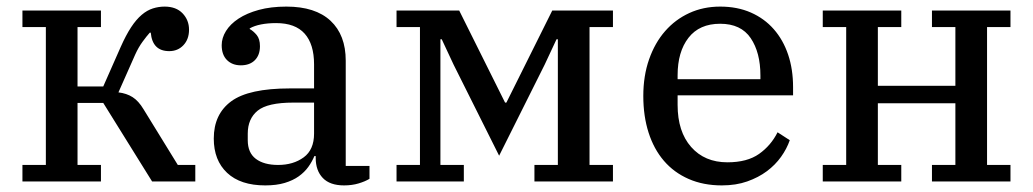

<svg xmlns="http://www.w3.org/2000/svg" viewBox="-20 -550 3131 582"><path d="M48 -50H119V-468H48V-518H286V-468H215V-288H293L346 -408Q362 -444 377.5 -467.5Q393 -491 409.5 -505Q426 -519 443.5 -524.5Q461 -530 479 -530Q514 -530 533.5 -509.5Q553 -489 553 -460Q553 -431 536 -413Q519 -395 493 -395Q442 -395 437 -451H434Q425 -441 412.5 -424Q400 -407 390 -385L339 -270Q364 -267 382 -255.5Q400 -244 415 -219L519 -50H572V0H441L293 -238H215V-50H286V0H48Z M784 12Q709 12 668.5 -26Q628 -64 628 -130Q628 -204 681 -243Q734 -282 859 -282H932V-355Q932 -416 903.5 -448Q875 -480 817 -480Q792 -480 771.5 -476Q751 -472 737 -464V-462Q748 -456 758 -444Q768 -432 768 -410Q768 -383 752.5 -367.5Q737 -352 710 -352Q684 -352 668 -368Q652 -384 652 -413Q652 -435 665 -456Q678 -477 703 -493.5Q728 -510 764.5 -520Q801 -530 848 -530Q936 -530 982 -487Q1028 -444 1028 -366V-47H1100V-8Q1087 0 1067 6Q1047 12 1023 12Q980 12 958.5 -10.5Q937 -33 937 -71V-77H933Q926 -60 914.5 -44Q903 -28 885.5 -15.5Q868 -3 843 4.5Q818 12 784 12ZM823 -50Q869 -50 900.5 -73Q932 -96 932 -145V-239H869Q791 -239 761 -214.5Q731 -190 731 -145V-125Q731 -87 755.5 -68.5Q780 -50 823 -50Z M1182 -50H1253V-468H1182V-518H1372L1511 -239H1515L1654 -518H1838V-468H1767V-50H1838V0H1600V-50H1671V-431H1667L1631 -354L1493 -78L1355 -354L1319 -431H1315V-50H1386V0H1182Z M2168 12Q2112 12 2067.5 -7.5Q2023 -27 1992.5 -62.5Q1962 -98 1946 -148Q1930 -198 1930 -259Q1930 -320 1947.5 -370Q1965 -420 1996 -455.5Q2027 -491 2069.5 -510.5Q2112 -530 2163 -530Q2215 -530 2256 -512Q2297 -494 2325.5 -461.5Q2354 -429 2369 -384.5Q2384 -340 2384 -286V-261H2034V-232Q2034 -151 2075 -104.5Q2116 -58 2185 -58Q2245 -58 2281 -83.5Q2317 -109 2337 -149L2374 -125Q2365 -99 2347.5 -74.5Q2330 -50 2304.5 -31Q2279 -12 2245 0Q2211 12 2168 12ZM2034 -310H2285V-321Q2285 -391 2255.5 -434.5Q2226 -478 2163 -478Q2100 -478 2067 -435.5Q2034 -393 2034 -322Z M2474 -50H2545V-468H2474V-518H2712V-468H2641V-290H2876V-468H2805V-518H3043V-468H2972V-50H3043V0H2805V-50H2876V-237H2641V-50H2712V0H2474Z"/></svg>

Font: IBM Plex Serif Text
Style: Regular
Weight: 450
Designer: Mike Abbink, Paul van der Laan, Pieter van Rosmalen
Foundry: Bold Monday
Version: Version 3.001